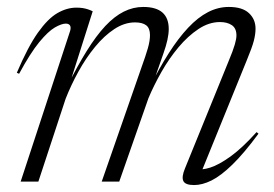

<svg xmlns="http://www.w3.org/2000/svg" viewBox="-20 -523 790 553"><path d="M556.5 -19 545.5 -36.5Q560.5 -32.5 585.2 -40.2Q610 -48 643.8 -72.2Q677.5 -96.5 719 -142.5L724.5 -138Q682.5 -81 649.2 -48.8Q616 -16.5 589.2 -3.2Q562.5 10 539 10Q513.5 10 508 -1.8Q502.5 -13.5 513 -38.5L637.5 -344.5Q651.5 -378 656.2 -394.5Q661 -411 661 -421Q661 -441.5 647.8 -450.5Q634.5 -459.5 613.5 -459.5Q582 -459.5 551.8 -439.5Q521.5 -419.5 494.2 -387Q467 -354.5 445 -315.8Q423 -277 407.5 -240L323.5 0H273L398 -359Q402.5 -372.5 405.8 -383.8Q409 -395 410.5 -404.5Q412 -414 412 -421.5Q412 -442 401 -450.2Q390 -458.5 369 -458.5Q338.5 -458.5 309.2 -439.2Q280 -420 253.8 -388Q227.5 -356 206 -317Q184.5 -278 169 -238.5L90.5 0H39.5L182 -434Q185 -444.5 181.5 -449.8Q178 -455 169.5 -455Q157.5 -455 138.2 -444Q119 -433 93.2 -401.8Q67.5 -370.5 35 -310.5L28.5 -313.5Q60.5 -388.5 89.2 -429Q118 -469.5 145.2 -485.2Q172.5 -501 200 -501Q210 -501 218 -499.8Q226 -498.5 233 -496.2Q240 -494 247 -490.5L180.5 -281L172.5 -272Q202.5 -332.5 229.8 -376.2Q257 -420 283.2 -448Q309.5 -476 336.5 -489.5Q363.5 -503 392.5 -503Q429.5 -503 447.8 -487Q466 -471 466 -439.5Q466 -425.5 462.2 -408.2Q458.5 -391 451 -370L419 -278L410 -269.5Q438.5 -326.5 466.2 -370Q494 -413.5 522 -443.2Q550 -473 579 -488Q608 -503 639 -503Q678 -503 697 -485.2Q716 -467.5 716 -440.5Q716 -424.5 711 -405.2Q706 -386 690 -347.5Z"/></svg>

Font: Newsreader 60pt Light
Style: Italic
Weight: 300
Italic angle: -17°
Designer: Hugues Gentile
Foundry: Production Type
Version: Version 1.003